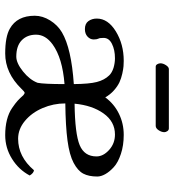

<svg xmlns="http://www.w3.org/2000/svg" viewBox="14 -664 660 727"><g transform="rotate(90 343.5 -300.0)"><path d="M456.1 -560.1H231.9Q226.1 -560.1 222.7 -565.9Q219.2 -571.8 219.2 -578.1Q219.2 -587.9 226.3 -598.9Q233.4 -609.9 241.2 -609.9H465.8Q472.2 -609.9 476.1 -604Q480 -598.1 480 -592.8Q480 -582.5 472.7 -571.3Q465.3 -560.1 456.1 -560.1ZM265.1 -383.8Q254.9 -394.5 236.3 -400.4Q217.8 -405.8 200.2 -405.8Q168.5 -405.8 145.8 -394.5Q123 -383.3 123 -362.8Q123 -347.2 126 -342.8Q128.9 -336.9 128.9 -325.2Q128.9 -312 118.2 -302Q107.4 -292 89.8 -292Q68.8 -292 59.3 -305.4Q49.8 -318.8 49.8 -336.9Q49.8 -379.4 98.4 -409.2Q147 -439 210 -439Q220.2 -439 230.2 -438.2Q240.2 -437.5 258.1 -433.6Q275.9 -429.7 290.8 -422.9Q305.7 -416 321.5 -402.1Q337.4 -388.2 348.1 -369.1Q373 -402.8 410.2 -420.9Q447.3 -439 490.2 -439Q530.3 -439 562.5 -428.2Q594.7 -417.5 612.3 -401.4Q629.9 -385.3 638.9 -369.1Q647.9 -353 647.9 -338.9Q647.9 -306.6 637 -285.9Q626 -265.1 596.2 -249.3Q566.4 -233.4 511.7 -226.1Q457 -218.8 371.1 -217.8Q371.1 -172.9 388.7 -131.8Q406.2 -90.8 437.3 -64.9Q468.3 -39.1 504.9 -39.1Q573.2 -39.1 624 -99.1Q634.8 -98.1 644 -83Q622.1 -41.5 580.8 -15.9Q539.6 9.8 491.2 9.8Q459.5 9.8 433.3 3.2Q407.2 -3.4 388.4 -16.4Q369.6 -29.3 360.8 -37.4Q352.1 -45.4 339.8 -59.1Q333 -64.9 329.3 -63.5Q325.7 -62 315.9 -51.8Q255.9 9.8 182.1 9.8Q118.2 9.8 87.9 -7.8Q39.1 -35.2 39.1 -102.1Q39.1 -131.8 56.9 -160.4Q74.7 -189 102.1 -205.1Q162.6 -240.7 297.9 -250Q297.4 -308.1 290 -336.9Q282.7 -365.7 265.1 -383.8ZM297.9 -214.8Q199.2 -207 147.9 -169.9Q110.8 -143.1 110.8 -106.9Q110.8 -73.2 132.1 -52.7Q153.3 -32.2 193.8 -32.2Q218.3 -32.2 250 -57.6Q281.7 -83 293 -112.8Q297.9 -136.7 297.9 -214.8ZM372.1 -252.9Q486.3 -254.4 529.1 -272.2Q571.8 -290 571.8 -335.9Q571.8 -361.3 547.4 -383.5Q522.9 -405.8 488.8 -405.8Q439.9 -405.8 409.2 -362.8Q378.4 -319.8 372.1 -252.9Z"/></g></svg>

Font: Linux Libertine Display G
Style: Regular
Weight: 400
Designer: Philipp H. Poll
Foundry: Philipp H. Poll
Version: Version 5.0.9